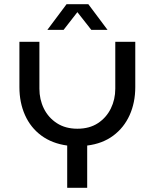

<svg xmlns="http://www.w3.org/2000/svg" viewBox="-20 -900 741 920"><path d="M302 0V-202.6Q229.4 -212.6 178.1 -250.4Q126.8 -288.2 99.9 -348.3Q73 -408.4 73 -482.8V-699.6H168.8V-475Q168.8 -423.4 190.2 -379.9Q211.6 -336.4 252.5 -309.8Q293.4 -283.2 350.8 -283.2Q408.8 -283.2 449.2 -309.8Q489.6 -336.4 511 -379.9Q532.4 -423.4 532.4 -475V-699.6H628.2V-482.8Q628.2 -408.4 601.1 -348.3Q574 -288.2 522.5 -249.9Q471 -211.6 397.8 -202.6V0ZM207 -757 299 -880H403.2L495.2 -757H417.4L350.8 -841.8L284.8 -757Z"/></svg>

Font: MuseoModerno Thin
Style: Regular
Weight: 100
Designer: Pablo Cosgaya, Héctor Gatti, Marcela Romero, and the Authors of The MuseoModerno Project.
Foundry: Omnibus-Type Team
Version: Version 1.003